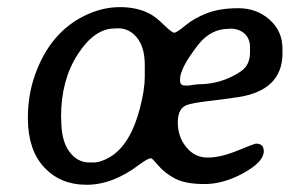

<svg xmlns="http://www.w3.org/2000/svg" viewBox="-20 -509 810 531"><path d="M227.5 -59.6H237.8Q258.8 -59.6 284.2 -74.7Q340.8 -108.4 367.2 -210.4Q380.4 -261.7 380.4 -296.9Q380.4 -298.3 380.4 -299.3V-329.6Q380.4 -377.4 359.4 -404.1Q338.4 -430.7 306.6 -430.7H301.8L296.9 -430.2Q241.2 -430.2 195.1 -358.9Q148.9 -287.6 148.9 -186.5V-181.6L149.4 -176.8Q149.4 -120.1 171.6 -89.8Q193.8 -59.6 227.5 -59.6ZM502.4 -272.5Q522.9 -275.9 528.3 -275.9Q592.8 -275.9 646 -311.5Q671.4 -328.6 671.4 -363.8V-377.9Q671.4 -402.8 656 -416.3Q640.6 -429.7 617.7 -429.7H614.7L611.8 -429.2Q562.5 -429.2 527.8 -384.8Q478 -320.8 478 -290V-285.2Q478 -272.5 491.7 -272.5ZM688 -111.8Q709.5 -111.8 709.5 -90.8Q709.5 -61.5 654.1 -30.8Q598.6 0 545.9 0Q493.2 0 464.6 -14.9Q436 -29.8 418.5 -50.5Q400.9 -71.3 397.9 -71.3Q388.7 -71.3 365.2 -53.7Q292 2 219.7 2Q219.2 2 218.8 2Q147.5 2 102.5 -45.9Q57.6 -93.8 57.1 -180.2Q57.1 -181.6 57.1 -183.1Q57.1 -247.1 77.1 -302.7Q118.7 -418.9 213.4 -465.3Q262.2 -489.3 311.3 -489.3Q360.4 -489.3 395.5 -470.2Q411.1 -461.9 433.3 -440.2Q455.6 -418.5 461.9 -418.5Q468.3 -418.5 493.2 -439Q518.1 -459.5 553.5 -472.9Q588.9 -486.3 639.4 -486.3Q689.9 -486.3 725.6 -454.6Q761.2 -422.9 761.2 -374.5V-360.8Q760.7 -258.8 637.7 -240.2Q590.8 -233.4 552.7 -229Q514.6 -224.6 497.6 -218.8Q471.7 -210 471.7 -170.4Q471.7 -130.9 495.1 -102.1Q518.6 -73.2 554.2 -73.2Q589.8 -73.2 637 -92.5Q684.1 -111.8 688 -111.8Z"/></svg>

Font: Averia Libre
Style: Italic
Weight: 400
Italic angle: -7.90001°
Version: Version 1.002